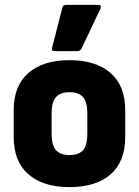

<svg xmlns="http://www.w3.org/2000/svg" viewBox="-20 -754 569 785"><path d="M264 11Q157 11 96.5 -41Q36 -93 36 -195V-303Q36 -404 96.5 -456Q157 -508 264 -508Q371 -508 431.5 -456Q492 -404 492 -303V-195Q492 -93 432 -41Q372 11 264 11ZM264 -120Q302 -120 319.5 -140Q337 -160 337 -207V-291Q337 -337 319.5 -357Q302 -377 264 -377Q227 -377 209 -357Q191 -337 191 -291V-207Q191 -160 209 -140Q227 -120 264 -120ZM203 -545Q189 -545 193 -559L235 -723Q237 -734 251 -734H381Q398 -734 390 -717L313 -555Q308 -545 296 -545Z"/></svg>

Font: Sofia Sans Semi Condensed Black
Style: Regular
Weight: 900
Designer: Botio Nikoltchev, Ani Petrova
Foundry: lettersoup
Version: Version 4.100; ttfautohint (v1.8.4.7-5d5b)